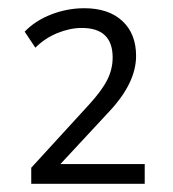

<svg xmlns="http://www.w3.org/2000/svg" viewBox="-20 -729 420 467"><path d="M56 -282V-321L197 -475Q228 -509 241 -535Q254 -561 254 -589Q254 -661 179 -661Q150 -661 119.5 -648.5Q89 -636 66 -613L40 -652Q66 -679 105 -694Q144 -709 185 -709Q244 -709 277.5 -678Q311 -647 311 -593Q311 -527 245 -457L127 -330H332V-282Z"/></svg>

Font: Nunito Sans Light
Style: Regular
Weight: 300
Designer: Vernon Adams
Foundry: Vernon Adams
Version: Version 3.101; ttfautohint (v1.8.4.7-5d5b);gftools[0.9.27]